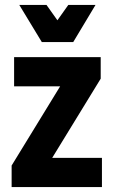

<svg xmlns="http://www.w3.org/2000/svg" viewBox="-20 -756 460 776"><path d="M27 -87 223 -407H37V-525H387V-438L191 -118H392V0H27ZM366 -736 276 -586H149L58 -736H168L212 -674L256 -736Z"/></svg>

Font: Radio Canada Condensed
Style: Bold
Weight: 700
Width: 3
Designer: Charles Daoud, Etienne Aubert Bonn, Alexandre Saumier Demers, Jacques Le Bailly
Foundry: Radio-Canada
Version: Version 2.104; ttfautohint (v1.8.4.7-5d5b);gftools[0.9.28.de